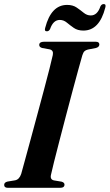

<svg xmlns="http://www.w3.org/2000/svg" viewBox="-22 -900 526 920"><path d="M222.5 -63.5Q216.5 -39.5 237 -35.5L273 -29.5Q287 -25.5 287 -15.5Q287 0 265.5 0H16.5Q-2 0 -2 -13.5Q-2.5 -26 14 -30L50.5 -36Q70.5 -40 79.5 -66.5Q85.5 -88 97.5 -132Q109.5 -176 125 -233Q140.5 -290 157 -351.5Q173.5 -413 188.8 -470Q204 -527 215.2 -571Q226.5 -615 231 -636.5Q235.5 -659 216 -663.5L180 -670Q166 -674 166 -684.5Q166 -700 189 -700H436.5Q454 -700 454 -687Q454 -674.5 437.5 -670L399 -662.5Q388.5 -660 382.8 -654.5Q377 -649 372.5 -635Q366 -613 353.5 -567.2Q341 -521.5 325.2 -462.8Q309.5 -404 293 -341.2Q276.5 -278.5 261.8 -221.5Q247 -164.5 236.5 -122.5Q226 -80.5 222.5 -63.5ZM377.5 -753.5Q350 -753.5 331.8 -766.2Q313.5 -779 298.2 -791.8Q283 -804.5 264.5 -804.5Q233 -804.5 218 -761Q212.5 -750 202.5 -750Q189.5 -750 194.5 -766.5Q223 -876.5 299.5 -876.5Q327 -876.5 345.2 -864Q363.5 -851.5 379 -838.8Q394.5 -826 413 -826Q444.5 -826 459 -869Q464.5 -880.5 475 -880.5Q487.5 -880.5 482.5 -863.5Q454.5 -753.5 377.5 -753.5Z"/></svg>

Font: Fraunces 72pt SemiBold
Style: Italic
Weight: 600
Italic angle: -16°
Version: Version 1.000;[b76b70a41]